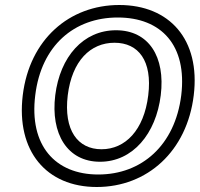

<svg xmlns="http://www.w3.org/2000/svg" viewBox="-20 -711 799 768"><path d="M373 -13C200 -13 96 -130 121 -330C145 -529 277 -641 451 -641C626 -641 729 -529 705 -330C680 -130 547 -13 373 -13ZM367 37C569 37 728 -106 755 -330C782 -553 658 -691 457 -691C257 -691 98 -553 71 -330C44 -106 166 37 367 37ZM380 -64C511 -64 604 -176 623 -330C642 -484 575 -590 444 -590C313 -590 220 -484 201 -330C182 -176 249 -64 380 -64ZM386 -114C291 -114 234 -190 251 -330C268 -468 342 -540 438 -540C534 -540 590 -468 573 -330C556 -190 481 -114 386 -114Z"/></svg>

Font: Falling Sky
Style: ExtOuObl
Weight: 400
Designer: Paul D. Hunt
Foundry: Adobe Systems Incorporated
Version: Version 1.02